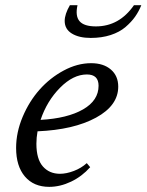

<svg xmlns="http://www.w3.org/2000/svg" viewBox="-20 -708 564 739"><path d="M329.1 -562Q284.2 -562 256.6 -578.9Q229 -595.7 229 -627.4Q229 -653.3 249 -688H278.3Q269 -646 286.4 -626.2Q303.7 -606.4 349.1 -606.4Q439 -606.4 495.6 -688H523.9Q514.6 -664.6 500.2 -644Q485.8 -623.5 463.1 -604Q440.4 -584.5 406 -573.2Q371.6 -562 329.1 -562ZM169.4 11.2Q109.9 11.2 75.9 -28.6Q42 -68.4 42 -138.7Q42 -198.2 67.1 -258.1Q92.3 -317.9 132.3 -363Q172.4 -408.2 225.1 -436.5Q277.8 -464.8 330.6 -464.8Q378.4 -464.8 406.7 -440.4Q435.1 -416 435.1 -374.5Q435.1 -301.8 349.4 -255.1Q263.7 -208.5 124.5 -202.6Q120.1 -178.2 120.1 -154.8Q120.1 -95.7 145 -67.4Q169.9 -39.1 210.9 -39.1Q235.4 -39.1 264.2 -50Q293 -61 314 -80.1L327.1 -64.5Q295.4 -28.8 253.4 -8.8Q211.4 11.2 169.4 11.2ZM314.5 -421.4Q261.7 -421.4 211.2 -370.4Q160.6 -319.3 136.2 -246.6Q239.7 -252.4 299.6 -286.9Q359.4 -321.3 359.4 -377.9Q359.4 -421.4 314.5 -421.4Z"/></svg>

Font: Elstob 6pt
Style: Italic
Weight: 400
Italic angle: -20°
Designer: Peter S. Baker
Version: Version 1.015